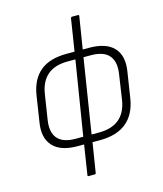

<svg xmlns="http://www.w3.org/2000/svg" viewBox="-126 -776 893 1053"><g transform="rotate(-15 320.5 -249.0)"><path d="M229 11Q133 11 90 -36.5Q47 -84 61 -169L84 -318Q98 -405 151.5 -449.5Q205 -494 302 -494H429Q526 -494 569.5 -447.5Q613 -401 599 -314L576 -166Q562 -79 507 -34Q452 11 355 11ZM230 -31H362Q435 -31 477 -66Q519 -101 530 -170L551 -311Q562 -380 531.5 -416Q501 -452 428 -452H297Q224 -452 182.5 -417Q141 -382 130 -313L108 -172Q97 -102 127.5 -66.5Q158 -31 230 -31ZM245 185Q239 185 240 179L268 -1L270 -15L343 -466L345 -480L376 -677Q378 -683 383 -683H417Q424 -683 423 -677L391 -478L389 -467L317 -13L316 -2L287 179Q286 185 280 185Z"/></g></svg>

Font: Sofia Sans Semi Condensed Light
Style: Italic
Weight: 300
Italic angle: -9°
Version: Version 4.100